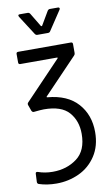

<svg xmlns="http://www.w3.org/2000/svg" viewBox="-99 -747 578 1005"><g transform="rotate(-10 190.0 -245.0)"><path d="M25 194Q17 191 17 182L19 139Q19 128 31 131Q67 144 109 144Q184 144 238 103.5Q292 63 292 -26Q292 -95 252 -140.5Q212 -186 119 -186Q104 -186 66 -182H64Q58 -182 54 -189L42 -222L41 -227Q41 -232 45 -236L236 -436Q239 -441 234 -441H39Q29 -441 29 -451V-496Q29 -506 39 -506H319Q329 -506 329 -496V-448Q329 -441 324 -436L146 -250Q144 -248 145 -246.5Q146 -245 148 -245Q254 -236 308.5 -175Q363 -114 363 -23Q363 51 328.5 103.5Q294 156 238 182Q182 208 118 208Q67 208 25 194ZM73 -692Q73 -698 81 -698H124Q131 -698 136 -691L180 -618Q181 -617 183 -617Q185 -617 186 -618L229 -691Q234 -698 241 -698H284Q290 -698 292 -694.5Q294 -691 291 -686L222 -582Q218 -576 210 -576H153Q146 -576 141 -583L75 -686Q73 -690 73 -692Z"/></g></svg>

Font: Barlow Condensed
Style: Regular
Weight: 400
Width: 3
Designer: Jeremy Tribby
Foundry: Tribby Type
Version: Version 1.500